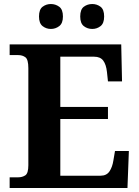

<svg xmlns="http://www.w3.org/2000/svg" viewBox="-20 -935 693 955"><path d="M28 0V-53H70Q91 -53 106 -63Q121 -73 121 -113V-596Q121 -639 106.5 -650Q92 -661 70 -661H28V-714H583L587 -530H517L512 -577Q508 -614 493.5 -633.5Q479 -653 448 -653H280V-403H517V-343H280V-61H480Q510 -61 524.5 -82.5Q539 -104 544 -137L552 -184H621L614 0ZM439 -791Q415 -791 397 -805Q379 -819 379 -853Q379 -888 397 -901.5Q415 -915 439 -915Q462 -915 480 -901.5Q498 -888 498 -853Q498 -819 480 -805Q462 -791 439 -791ZM233 -791Q210 -791 192 -805Q174 -819 174 -853Q174 -888 192 -901.5Q210 -915 233 -915Q256 -915 274.5 -901.5Q293 -888 293 -853Q293 -819 274.5 -805Q256 -791 233 -791Z"/></svg>

Font: Noto Serif Tamil
Style: Bold Italic
Weight: 700
Italic angle: -12°
Designer: Indian Type Foundry, Tom Grace, and the Monotype Design Team
Foundry: Monotype Imaging Inc.
Version: Version 2.003; ttfautohint (v1.8.4.7-5d5b)